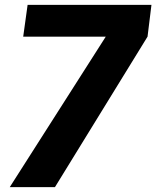

<svg xmlns="http://www.w3.org/2000/svg" viewBox="-20 -766 640 786"><path d="M205 0 584 -616 600 -746H93L75 -616H413L20 0Z"/></svg>

Font: Plus Jakarta Sans ExtraBold
Style: Italic
Weight: 800
Italic angle: -8°
Designer: Gumpita Rahayu
Foundry: Tokotype
Version: Version 2.071;gftools[0.9.30]